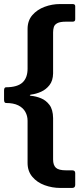

<svg xmlns="http://www.w3.org/2000/svg" viewBox="-20 -762 406 947"><path d="M116 -619.2Q116 -660.2 139.6 -687.5Q163.2 -714.7 200.1 -728.4Q236.9 -742 275.3 -742H338.3Q351 -742 351 -731.3V-666.8Q351 -655.1 338.3 -655.1H305.9Q276.5 -655.1 262.9 -647.8Q249.2 -640.6 245.6 -628.7Q241.9 -616.8 241.9 -602.1V-399.8Q241.2 -364 224.1 -342.2Q207 -320.4 182.6 -309.5Q158.3 -298.6 133.7 -295.6Q127.7 -294.6 127.2 -292.4Q126.7 -290.3 133.7 -289.3Q157.6 -287.3 182.1 -277.3Q206.7 -267.4 224 -244.6Q241.2 -221.8 241.9 -179.8V24.5Q241.9 52.5 255.6 65.3Q269.2 78.1 306.2 78.1H335.9Q351 78.1 351 91.8V149.9Q351 165 335.9 165H277.7Q237.3 165 200.1 151.4Q162.9 137.9 139.5 110.1Q116 82.3 116 41.6V-166.3Q116 -190.3 104.9 -210.3Q93.9 -230.3 70.3 -242.2Q46.7 -254 9.7 -254Q0 -254 0 -270V-315.5Q0 -331.5 9.7 -331.5Q65.7 -331.8 90.9 -355Q116 -378.3 116 -423.3V-619.2Z"/></svg>

Font: Libre Franklin Thin
Style: Regular
Weight: 100
Designer: Pablo Impallari, Rodrigo Fuenzalida, Nhung Nguyen
Foundry: Impallari Type
Version: Version 3.000